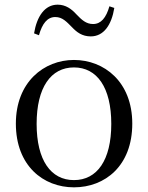

<svg xmlns="http://www.w3.org/2000/svg" viewBox="-20 -788 636 823"><path d="M297 15C430 15 547 -77 547 -258C547 -438 426 -531 297 -531C169 -531 48 -437 48 -258C48 -78 165 15 297 15ZM297 -16C198 -16 137 -101 137 -257C137 -413 198 -499 297 -499C396 -499 457 -413 457 -257C457 -101 396 -16 297 -16ZM126 -645 147 -637C161 -687 183 -715 217 -715C248 -715 266 -694 289 -671C309 -650 332 -632 369 -632C424 -632 458 -680 470 -754L449 -761C435 -712 413 -685 379 -685C349 -685 330 -703 307 -727C287 -749 262 -768 227 -768C172 -768 138 -718 126 -645Z"/></svg>

Font: Noto Serif CJK TC
Style: Regular
Weight: 400
Designer: Ryoko NISHIZUKA 西塚涼子 (kana & ideographs); Frank Grießhammer (Latin, Greek & Cyrillic); Wenlong ZHANG 张文龙 (bopomofo); San
Foundry: Adobe
Version: Version 2.001;hotconv 1.1.0;makeotfexe 2.6.0